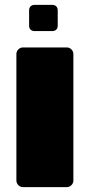

<svg xmlns="http://www.w3.org/2000/svg" viewBox="-20 -765 367 785"><path d="M47 -27V-544Q47 -555 55 -563Q63 -571 74 -571H253Q264 -571 272 -563Q280 -555 280 -544V-27Q280 -16 272 -8Q264 0 253 0H74Q63 0 55 -8Q47 -16 47 -27ZM99 -660V-723Q99 -733 105 -739Q111 -745 121 -745H194Q204 -745 210 -739Q216 -733 216 -723V-660Q216 -650 210 -644Q204 -638 194 -638H121Q111 -638 105 -644Q99 -650 99 -660Z"/></svg>

Font: Rubik
Style: Regular
Weight: 900
Designer: Hubert & Fischer
Foundry: Hubert & Fischer
Version: Version 1.100